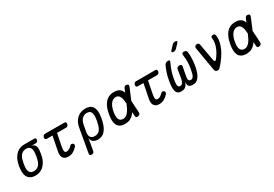

<svg xmlns="http://www.w3.org/2000/svg" viewBox="53 -1948 4694 3290"><g transform="rotate(-30 2400.0 -302.5)"><path d="M492 -468H404Q453 -461 473.5 -427.5Q494 -394 489 -340Q487 -305 480.5 -270Q474 -235 465 -200Q437 -106 374 -48Q311 10 215 10Q167 10 132.5 -5Q98 -20 76.5 -47.5Q55 -75 46.5 -114Q38 -153 41 -200Q43 -235 49 -270Q55 -305 65 -340Q93 -435 156 -492.5Q219 -550 315 -550H507Q527 -550 535.5 -539.5Q544 -529 540 -509Q536 -489 524 -478.5Q512 -468 492 -468ZM230 -70Q259 -70 281.5 -79Q304 -88 322 -105Q340 -122 353 -146Q366 -170 375 -200Q384 -235 390.5 -270Q397 -305 399 -340Q403 -400 380.5 -435Q358 -470 301 -470Q244 -470 208 -435Q172 -400 155 -340Q145 -305 139 -270Q133 -235 131 -200Q127 -140 150 -105Q173 -70 230 -70Z M1093 -530Q1113 -530 1121.5 -517.5Q1130 -505 1126 -485Q1122 -465 1110 -452.5Q1098 -440 1078 -440H898L855 -224Q848 -186 844.5 -159Q841 -132 844 -114.5Q847 -97 856 -88.5Q865 -80 881 -80Q909 -80 935.5 -95.5Q962 -111 983 -134Q1000 -152 1016 -152Q1032 -152 1044 -141Q1057 -130 1057.5 -113Q1058 -96 1043 -79Q1023 -58 1003 -41.5Q983 -25 962 -13.5Q941 -2 917 4Q893 10 866 10Q829 10 803.5 -2Q778 -14 764 -36.5Q750 -59 747.5 -90.5Q745 -122 753 -161L808 -440H697Q677 -440 668 -452.5Q659 -465 663 -485Q667 -505 679.5 -517.5Q692 -530 712 -530Z M1227 180Q1204 180 1195 169Q1186 158 1190 135L1273 -336Q1282 -387 1304 -428.5Q1326 -470 1358 -499Q1390 -528 1432 -544Q1474 -560 1522 -560Q1619 -560 1659 -505.5Q1699 -451 1693 -356Q1690 -316 1683 -275.5Q1676 -235 1664 -195Q1637 -99 1585.5 -44.5Q1534 10 1450 10Q1388 10 1354 -20.5Q1320 -51 1323 -105L1280 135Q1276 158 1263 169Q1250 180 1227 180ZM1434 -68Q1491 -68 1523.5 -102Q1556 -136 1575 -200Q1586 -238 1593 -275.5Q1600 -313 1602 -350Q1606 -414 1585 -448Q1564 -482 1507 -482Q1479 -482 1455 -471.5Q1431 -461 1412.5 -441.5Q1394 -422 1381 -394Q1368 -366 1362 -330L1339 -200Q1328 -137 1353 -102.5Q1378 -68 1434 -68Z M2288 -46Q2289 -23 2278.5 -10Q2268 3 2245 8Q2221 13 2209 5Q2197 -3 2196 -26L2191 -104Q2177 -83 2162 -66Q2131 -30 2089.5 -10Q2048 10 1988 10Q1930 10 1893 -10Q1856 -30 1838 -66.5Q1820 -103 1818 -154.5Q1816 -206 1828 -270Q1839 -334 1859 -387Q1879 -440 1910.5 -478.5Q1942 -517 1986 -538.5Q2030 -560 2089 -560Q2148 -560 2183.5 -541.5Q2219 -523 2238 -490Q2247 -473 2253 -453L2283 -524Q2293 -547 2308 -555Q2323 -563 2344 -558Q2366 -553 2372 -540Q2378 -527 2369 -504L2274 -279ZM2180 -280V-285Q2178 -325 2172 -359Q2166 -393 2154 -417.5Q2142 -442 2122.5 -456Q2103 -470 2073 -470Q2042 -470 2016.5 -454.5Q1991 -439 1971.5 -412Q1952 -385 1938.5 -348.5Q1925 -312 1918 -270Q1910 -228 1910 -193.5Q1910 -159 1919 -133.5Q1928 -108 1949 -94Q1970 -80 2004 -80Q2034 -80 2058.5 -95.5Q2083 -111 2104 -137.5Q2125 -164 2143.5 -199.5Q2162 -235 2178 -275Z M2893 -530Q2913 -530 2921.5 -517.5Q2930 -505 2926 -485Q2922 -465 2910 -452.5Q2898 -440 2878 -440H2698L2655 -224Q2648 -186 2644.5 -159Q2641 -132 2644 -114.5Q2647 -97 2656 -88.5Q2665 -80 2681 -80Q2709 -80 2735.5 -95.5Q2762 -111 2783 -134Q2800 -152 2816 -152Q2832 -152 2844 -141Q2857 -130 2857.5 -113Q2858 -96 2843 -79Q2823 -58 2803 -41.5Q2783 -25 2762 -13.5Q2741 -2 2717 4Q2693 10 2666 10Q2629 10 2603.5 -2Q2578 -14 2564 -36.5Q2550 -59 2547.5 -90.5Q2545 -122 2553 -161L2608 -440H2497Q2477 -440 2468 -452.5Q2459 -465 2463 -485Q2467 -505 2479.5 -517.5Q2492 -530 2512 -530Z M3475 -560Q3500 -560 3514 -549Q3528 -538 3531 -515Q3538 -467 3537 -402.5Q3536 -338 3522 -254Q3512 -194 3496 -145.5Q3480 -97 3457.5 -62.5Q3435 -28 3404.5 -9Q3374 10 3333 10Q3278 10 3254.5 -12.5Q3231 -35 3237 -98Q3215 -38 3183 -14Q3151 10 3099 10Q3058 10 3034 -8Q3010 -26 3000.5 -59.5Q2991 -93 2993.5 -142Q2996 -191 3007 -254Q3022 -339 3044 -403.5Q3066 -468 3089 -516Q3100 -538 3118 -549Q3136 -560 3160 -560Q3183 -560 3189 -549.5Q3195 -539 3184 -516Q3166 -478 3152.5 -444.5Q3139 -411 3128.5 -379Q3118 -347 3110 -316Q3102 -285 3096 -251Q3089 -208 3085.5 -176Q3082 -144 3085 -122.5Q3088 -101 3098.5 -90.5Q3109 -80 3128 -80Q3151 -80 3165.5 -93Q3180 -106 3189.5 -128.5Q3199 -151 3205 -181Q3211 -211 3216 -246L3232 -346Q3236 -370 3251 -382Q3266 -394 3290 -394Q3314 -394 3325 -382Q3336 -370 3331 -346L3311 -243Q3303 -203 3298 -172Q3293 -141 3294.5 -121Q3296 -101 3306.5 -90.5Q3317 -80 3340 -80Q3359 -80 3373 -90.5Q3387 -101 3397.5 -122.5Q3408 -144 3416 -176Q3424 -208 3431 -251Q3437 -285 3440 -316Q3443 -347 3443.5 -378Q3444 -409 3441.5 -442.5Q3439 -476 3434 -514Q3430 -537 3440.5 -548.5Q3451 -560 3475 -560ZM3383 -670Q3371 -657 3357 -651Q3343 -645 3327 -645Q3295 -645 3291 -657Q3287 -669 3311 -695L3370 -758Q3382 -772 3396 -778.5Q3410 -785 3427 -785Q3461 -785 3465.5 -772Q3470 -759 3444 -733Z M3764 -38 3684 -508Q3682 -518 3685 -527Q3688 -536 3695 -543.5Q3702 -551 3711.5 -555.5Q3721 -560 3733 -560Q3751 -560 3762.5 -551Q3774 -542 3777 -525L3838 -185Q3842 -163 3854.5 -155.5Q3867 -148 3878 -161Q3913 -203 3941 -249.5Q3969 -296 3986.5 -343Q4004 -390 4010.5 -436.5Q4017 -483 4009 -525Q4008 -534 4011.5 -540.5Q4015 -547 4021.5 -551.5Q4028 -556 4037 -558Q4046 -560 4055 -560Q4078 -560 4086 -544Q4094 -528 4096 -508Q4101 -450 4088 -391Q4075 -332 4048 -273Q4021 -214 3981 -155Q3941 -96 3890 -38Q3872 -18 3858 -4Q3844 10 3818 10Q3793 10 3780.5 -2Q3768 -14 3764 -38Z M4688 -46Q4689 -23 4678.5 -10Q4668 3 4645 8Q4621 13 4609 5Q4597 -3 4596 -26L4591 -104Q4577 -83 4562 -66Q4531 -30 4489.5 -10Q4448 10 4388 10Q4330 10 4293 -10Q4256 -30 4238 -66.5Q4220 -103 4218 -154.5Q4216 -206 4228 -270Q4239 -334 4259 -387Q4279 -440 4310.5 -478.5Q4342 -517 4386 -538.5Q4430 -560 4489 -560Q4548 -560 4583.5 -541.5Q4619 -523 4638 -490Q4647 -473 4653 -453L4683 -524Q4693 -547 4708 -555Q4723 -563 4744 -558Q4766 -553 4772 -540Q4778 -527 4769 -504L4674 -279ZM4580 -280V-285Q4578 -325 4572 -359Q4566 -393 4554 -417.5Q4542 -442 4522.5 -456Q4503 -470 4473 -470Q4442 -470 4416.5 -454.5Q4391 -439 4371.5 -412Q4352 -385 4338.5 -348.5Q4325 -312 4318 -270Q4310 -228 4310 -193.5Q4310 -159 4319 -133.5Q4328 -108 4349 -94Q4370 -80 4404 -80Q4434 -80 4458.5 -95.5Q4483 -111 4504 -137.5Q4525 -164 4543.5 -199.5Q4562 -235 4578 -275Z"/></g></svg>

Font: Maple Mono NL
Style: Italic
Weight: 400
Italic angle: -10°
Monospace: yes
Designer: subframe7536
Version: Version 7.000